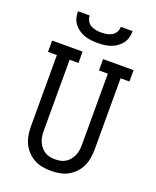

<svg xmlns="http://www.w3.org/2000/svg" viewBox="-172 -1054 944 1161"><g transform="rotate(20 300.0 -473.5)"><path d="M300 8Q272 8 244 3Q216 -2 191.5 -15.5Q167 -29 147.5 -49.5Q128 -70 116 -95.5Q104 -121 99.5 -149Q95 -177 95 -205V-662H38V-735H234V-662H177V-205Q177 -187 179.5 -169.5Q182 -152 189 -136Q196 -120 207 -106Q218 -92 233 -82.5Q248 -73 265 -69.5Q282 -66 300 -66Q318 -66 335 -69.5Q352 -73 367 -82.5Q382 -92 393 -106Q404 -120 411 -136Q418 -152 420.5 -169.5Q423 -187 423 -205V-662H366V-735H562V-662H505V-205Q505 -177 500.5 -149Q496 -121 484 -95.5Q472 -70 452.5 -49.5Q433 -29 408.5 -15.5Q384 -2 356 3Q328 8 300 8ZM300 -815Q279 -815 257.5 -817.5Q236 -820 216 -827Q196 -834 178.5 -846Q161 -858 148 -875Q135 -892 129.5 -913Q124 -934 124 -955H200Q200 -937 208.5 -921.5Q217 -906 232.5 -897Q248 -888 265 -885Q282 -882 300 -882Q318 -882 335 -885Q352 -888 367.5 -897Q383 -906 391.5 -921.5Q400 -937 400 -955H476Q476 -934 470.5 -913Q465 -892 452 -875Q439 -858 421.5 -846Q404 -834 384 -827Q364 -820 342.5 -817.5Q321 -815 300 -815Z"/></g></svg>

Font: Iosevka Plex Etoile
Style: Regular
Weight: 400
Designer: Belleve Invis
Foundry: Belleve Invis
Version: Version 25.1.1; ttfautohint (v1.8.4)